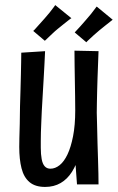

<svg xmlns="http://www.w3.org/2000/svg" viewBox="-20 -728 465 758"><path d="M158 10Q119 10 96.5 -9Q74 -28 65 -63.5Q56 -99 56 -148Q56 -160 56.5 -183.5Q57 -207 58 -239Q59 -271 59 -308Q60 -343 61 -374.5Q62 -406 62.5 -433.5Q63 -461 63.5 -483Q64 -505 64 -520L158 -526Q157 -501 155.5 -474.5Q154 -448 152.5 -419.5Q151 -391 149 -359.5Q147 -328 145 -290Q144 -266 143 -244.5Q142 -223 141.5 -204.5Q141 -186 141 -170.5Q141 -155 141 -145Q141 -119 144.5 -100Q148 -81 156.5 -71.5Q165 -62 179 -62Q198 -62 215.5 -76Q233 -90 246.5 -118.5Q260 -147 268.5 -190.5Q277 -234 277 -292L315 -297Q314 -247 309 -201Q304 -155 293 -116.5Q282 -78 264 -49.5Q246 -21 219.5 -5.5Q193 10 158 10ZM284 0 276 -108Q277 -155 277 -201Q277 -247 277 -292Q277 -318 276.5 -348.5Q276 -379 275.5 -410.5Q275 -442 274.5 -472Q274 -502 274 -528L369 -526Q368 -500 367 -472.5Q366 -445 365 -418.5Q364 -392 363.5 -367Q363 -342 362.5 -320.5Q362 -299 362 -283Q363 -256 363.5 -225Q364 -194 365 -161.5Q366 -129 367 -98.5Q368 -68 368.5 -43Q369 -18 369 0ZM321 -561 275 -600Q274 -599 280.5 -606Q287 -613 298 -625Q309 -637 319 -649Q329 -660 339 -672.5Q349 -685 355.5 -694Q362 -703 362 -702L425 -650Q426 -651 417 -644Q408 -637 395.5 -627Q383 -617 372 -608Q362 -600 349.5 -588.5Q337 -577 328.5 -569Q320 -561 321 -561ZM157 -567 111 -606Q111 -605 117.5 -612Q124 -619 134.5 -631Q145 -643 156 -655Q166 -666 176 -678.5Q186 -691 192.5 -700Q199 -709 198 -708L262 -656Q262 -657 253 -650Q244 -643 231.5 -633Q219 -623 208 -614Q198 -606 186 -594.5Q174 -583 165.5 -575Q157 -567 157 -567Z"/></svg>

Font: Truculenta SemiBold
Style: Regular
Weight: 600
Version: Version 1.002